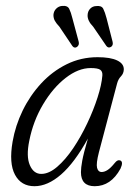

<svg xmlns="http://www.w3.org/2000/svg" viewBox="-20 -635 471 663"><path d="M321.5 -109Q311.5 -70 315.2 -55.5Q319 -41 330.5 -41Q340.5 -41 351.2 -47.8Q362 -54.5 376.5 -72.5Q386 -84.5 395 -81Q407 -76.5 396 -52.5Q363 8 307 8Q259.5 8 259.5 -40.5Q259.5 -55.5 264 -80.2Q268.5 -105 283.5 -156.5Q237.5 -73 191 -32.5Q144.5 8 99 8Q53 8 31.8 -31.5Q10.5 -71 23.5 -146Q33 -201 58.2 -253Q83.5 -305 122 -346.8Q160.5 -388.5 210 -413Q259.5 -437.5 317 -437.5Q361.5 -437.5 384.8 -426.2Q408 -415 407.5 -395Q407 -381 397.5 -371.2Q388 -361.5 384 -345.5ZM81 -148.5Q70 -95 83 -64.8Q96 -34.5 122.5 -34.5Q149 -34.5 177.5 -59Q206 -83.5 232.8 -123.2Q259.5 -163 281.2 -209Q303 -255 317 -298.8Q331 -342.5 333.5 -374.5Q334.5 -388 326.2 -394Q318 -400 293 -400Q250.5 -400 206.5 -365.8Q162.5 -331.5 128.5 -274.2Q94.5 -217 81 -148.5ZM230 -572 251.5 -492Q255 -480 246 -473Q237 -467 230 -476L185 -543Q174.5 -554 169.5 -563Q164.5 -572 164.5 -583.5Q165.5 -596.5 174 -605Q182.5 -613.5 194 -614.5Q213 -616.5 219 -604.5Q225 -592.5 230 -572ZM348 -572 368.5 -492Q372 -479.5 364 -473.5Q354.5 -467.5 347.5 -476L302 -542.5Q281.5 -563.5 282.5 -583Q283 -596 291.2 -604.8Q299.5 -613.5 311.5 -614Q330.5 -616.5 336.5 -604.8Q342.5 -593 348 -572Z"/></svg>

Font: Fraunces 144pt SuperSoft Light
Style: Italic
Weight: 300
Italic angle: -16°
Version: Version 1.000;[b76b70a41]